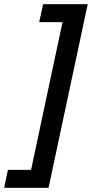

<svg xmlns="http://www.w3.org/2000/svg" viewBox="-89 -734 437 912"><path d="M-69.3 158.2 -51.3 72.8H58.6L208 -628.9H97.2L115.7 -713.9H327.6L141.6 158.2Z"/></svg>

Font: Open Sans SemiBold
Style: Italic
Weight: 600
Italic angle: -12°
Designer: Monotype Design Team
Foundry: Monotype Imaging Inc.
Version: Version 3.003; ttfautohint (v1.8.4)